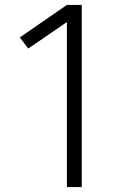

<svg xmlns="http://www.w3.org/2000/svg" viewBox="-20 -755 540 775"><path d="M250 0V-666L94 -559L60 -604L250 -735H310V0Z"/></svg>

Font: Iosevka Curly Light
Style: Regular
Weight: 300
Monospace: yes
Designer: Belleve Invis
Foundry: Belleve Invis
Version: Version 22.1.2; ttfautohint (v1.8.4)